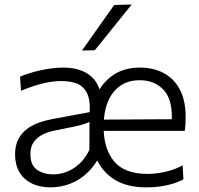

<svg xmlns="http://www.w3.org/2000/svg" viewBox="-20 -798 858 828"><path d="M611.5 10Q527 10 473.5 -23.8Q420 -57.5 394.5 -116.5Q369 -175.5 369 -251Q369 -325.5 394.2 -383.2Q419.5 -441 467.2 -473.8Q515 -506.5 583 -506.5Q643.5 -506.5 688 -481.8Q732.5 -457 756.5 -410Q780.5 -363 780.5 -295.5Q780.5 -277.5 779.8 -262.8Q779 -248 776.5 -233.5L719.5 -266.5Q720.5 -274.5 720.8 -282Q721 -289.5 721 -296.5Q721 -374.5 682.8 -413.2Q644.5 -452 583 -452Q532 -452 497.2 -427Q462.5 -402 444.8 -358Q427 -314 427 -257.5V-249Q427 -156.5 472 -102.2Q517 -48 616.5 -48Q641 -48 667 -52Q693 -56 718.5 -64Q744 -72 767.5 -85L771 -24.5Q752 -14 727 -6.2Q702 1.5 672.5 5.8Q643 10 611.5 10ZM210.5 -46Q239 -46 268.2 -57.2Q297.5 -68.5 322.8 -92Q348 -115.5 365.5 -151.5L366 -272.5Q357.5 -268 343.2 -263.2Q329 -258.5 301 -252.2Q273 -246 223 -236.5Q191.5 -231 166.2 -219Q141 -207 126 -186.2Q111 -165.5 111 -134Q111 -86 139.5 -66Q168 -46 210.5 -46ZM198.5 10Q151 10 116.5 -7.2Q82 -24.5 63.5 -56.2Q45 -88 45 -131.5Q45 -171.5 59.5 -198.5Q74 -225.5 97.8 -242.8Q121.5 -260 149.8 -269.8Q178 -279.5 205.5 -284.5L367 -314.5Q369.5 -371.5 353.2 -400.2Q337 -429 308.5 -438.8Q280 -448.5 245 -448.5Q228 -448.5 208.5 -446.2Q189 -444 167.8 -439Q146.5 -434 122.2 -426Q98 -418 70.5 -406.5L66.5 -467.5Q84.5 -475 106.5 -482Q128.5 -489 153 -494.5Q177.5 -500 203 -503.2Q228.5 -506.5 253.5 -506.5Q331 -506.5 375.2 -466.8Q419.5 -427 419.5 -338L405.5 -251L412.5 -130Q389 -82.5 355 -51.2Q321 -20 280.8 -5Q240.5 10 198.5 10ZM390 -233.5V-282L735.5 -284L776.5 -273.5V-233.5ZM333.5 -580Q368.5 -629.5 403.5 -679Q438.5 -728.5 472.5 -776.5L548 -778.5Q521 -745 494.2 -712Q467.5 -679 441.5 -646.5Q415.5 -614 389 -581.5Z"/></svg>

Font: Commissioner Thin Light
Style: Regular
Weight: 300
Version: Version 1.000